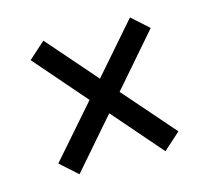

<svg xmlns="http://www.w3.org/2000/svg" viewBox="-70 -581 624 573"><g transform="rotate(-15 242.5 -294.5)"><path d="M427.7 -135.7 375 -88.4 242.2 -241.2 109.4 -88.4 56.6 -135.7 195.8 -294.9 56.6 -455.1 108.4 -501.5 242.2 -348.1 376 -501.5 427.7 -455.1 288.6 -294.9Z"/></g></svg>

Font: Oxygen
Style: Regular
Weight: 400
Designer: Vernon Adams
Foundry: Vernon Adams
Version: Version Release 0.2.3 webfont; ttfautohint (v0.93.3-1d66) -l